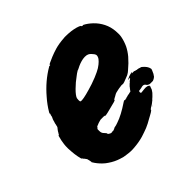

<svg xmlns="http://www.w3.org/2000/svg" viewBox="-144 -635 836 836"><g transform="rotate(-45 273.5 -217.5)"><path d="M420 -16Q422 -17 422 -17Q422 -17 419 -15Q416 -13 413.5 -11.5Q411 -10 411 -10Q411 -11 420 -16ZM353 -494Q357 -495 366.5 -494.5Q376 -494 381 -494Q413 -492 436 -483L443 -479Q442 -477 446 -475Q448 -474 449 -474Q450 -474 450 -475Q450 -476 453 -475Q471 -466 489 -449Q508 -431 520 -407Q532 -383 534 -355Q536 -335 533 -320Q529 -299 519 -277Q509 -257 494 -239Q475 -217 452 -198Q445 -191 434 -185Q432 -184 426.5 -182Q421 -180 415 -177.5Q409 -175 403.5 -173Q398 -171 396 -171Q393 -171 391 -171Q386 -172 381 -171Q377 -170 375 -170Q373 -170 370 -169.5Q367 -169 362 -168Q344 -165 337 -160Q334 -158 330 -156Q326 -154 326 -154Q326 -154 322.5 -152Q319 -150 318 -149Q317 -148 318 -148L319 -147L313 -144H312L310 -143Q303 -141 275 -134Q263 -131 257 -129.5Q251 -128 246.5 -127.5Q242 -127 241 -127Q240 -127 241 -128Q242 -129 239 -129L234 -130Q229 -130 223 -130Q214 -131 204 -127Q198 -125 197.5 -125Q197 -125 193 -123Q189 -121 186.5 -120.5Q184 -120 182.5 -118Q181 -116 181 -115.5Q181 -115 180 -114Q178 -114 176 -109Q176 -107 176 -100Q176 -93 177 -90Q179 -82 187 -75Q192 -70 192 -69Q192 -64 195 -62Q197 -60 198 -60Q199 -60 199 -60Q199 -58 205.5 -56.5Q212 -55 214 -57Q215 -57 217 -57Q222 -56 226 -59Q228 -59 229.5 -60.5Q231 -62 235 -63Q244 -64 257 -69Q291 -80 340 -113Q347 -117 347 -117Q347 -117 348 -116Q349 -115 351.5 -115Q354 -115 355.5 -116Q357 -117 357 -117Q358 -115 363 -118L365 -119Q365 -118 367 -119Q369 -120 369.5 -119.5Q370 -119 371.5 -120Q373 -121 373.5 -121Q374 -121 377.5 -121.5Q381 -122 382 -122Q383 -122 383.5 -122.5Q384 -123 384.5 -123Q385 -123 385.5 -123.5Q386 -124 386 -123.5Q386 -123 387.5 -123.5Q389 -124 390 -124Q392 -124 393.5 -125Q395 -126 394.5 -126.5Q394 -127 394.5 -127Q395 -127 396 -128.5Q397 -130 397 -130.5Q397 -131 397 -131Q397 -131 398.5 -132Q400 -133 400 -133.5Q400 -134 401 -135.5Q402 -137 402 -137Q402 -137 405 -140V-141L407 -143Q411 -146 409 -146L411 -147Q412 -148 413 -149Q414 -150 413.5 -150Q413 -150 417.5 -153Q422 -156 422.5 -157Q423 -158 422 -158Q421 -158 422 -159L425 -160Q434 -166 434 -169Q434 -170 433 -169Q427 -167 422 -167L426 -170Q437 -176 446 -178Q458 -181 458 -180Q458 -180 456 -178L453 -177L455 -176Q456 -176 461 -176Q466 -176 467 -176L471 -174Q476 -173 476 -173Q477 -172 482 -171V-172H483Q483 -172 485 -171Q487 -171 489.5 -170.5Q492 -170 496 -168L501 -167L504 -165Q524 -149 527 -132Q527 -129 527.5 -128Q528 -127 527 -127H526Q526 -123 523 -118Q522 -116 521 -113.5Q520 -111 518.5 -108Q517 -105 515 -103Q513 -98 507 -94Q501 -90 495 -88Q493 -88 488.5 -88Q484 -88 483.5 -88Q483 -88 479 -88Q475 -88 474.5 -88.5Q474 -89 471.5 -90Q469 -91 468.5 -91Q468 -91 466.5 -92.5Q465 -94 463 -96Q461 -98 460 -100Q455 -106 444 -104Q438 -102 430 -101Q422 -100 422 -100Q420 -98 420 -93.5Q420 -89 422 -88Q423 -87 429 -88Q444 -90 454 -90L464 -88L465 -87Q467 -86 469 -85H471L470 -84Q469 -83 469 -82Q469 -81 470 -81V-80V-78V-77Q469 -76 468.5 -75Q468 -74 467.5 -73Q467 -72 467 -71.5Q467 -71 466 -67Q465 -66 465 -65Q464 -65 463 -62Q458 -53 448 -44Q445 -41 445 -41L444 -40Q443 -39 440.5 -37Q438 -35 436.5 -33.5Q435 -32 435 -31.5Q435 -31 433.5 -30Q432 -29 429.5 -27Q427 -25 424 -22.5Q421 -20 417 -17.5Q413 -15 409 -13Q399 -7 400 -4Q400 -3 399.5 -3Q399 -3 397 -1Q394 2 379 10Q373 13 368 16Q346 29 329 36Q311 43 289 50Q261 58 230 60Q211 62 186 58Q172 57 155 51Q129 43 106 27Q95 20 86 11Q69 -5 57 -25Q55 -28 56 -28Q57 -28 56.5 -30Q56 -32 55.5 -34Q55 -36 55 -37.5Q55 -39 54 -41.5Q53 -44 53 -45Q52 -52 50 -52Q49 -52 48.5 -54Q48 -56 46 -58Q44 -60 42 -62Q40 -67 37 -68Q35 -69 31.5 -87Q28 -105 27 -121Q25 -143 26 -156Q27 -161 27 -167Q29 -186 36 -210V-212L37 -211L38 -209L39 -211Q41 -213 42 -215L43 -218Q43 -218 44.5 -219.5Q46 -221 46.5 -223Q47 -225 47.5 -225Q48 -225 48.5 -226.5Q49 -228 50 -228.5Q51 -229 51.5 -230.5Q52 -232 52.5 -232Q53 -232 53 -232.5Q53 -233 54 -234Q60 -239 61 -249Q62 -252 62.5 -254.5Q63 -257 63 -258.5Q63 -260 64.5 -263Q66 -266 66 -267.5Q66 -269 66.5 -270Q67 -271 68 -275Q69 -279 72 -284Q76 -293 75 -295Q75 -295 76 -298Q79 -303 77 -305Q76 -306 79 -311Q96 -340 119 -366Q164 -419 219 -451Q223 -454 223.5 -453Q224 -452 225 -452Q226 -452 227 -453Q229 -454 228 -455Q227 -455 227 -456Q227 -458 260 -472Q277 -479 297 -485Q321 -492 353 -494ZM371 -371Q360 -373 348 -371Q326 -367 304 -355Q298 -352 296 -352Q292 -350 285 -345Q283 -344 277 -339Q253 -322 232.5 -301.5Q212 -281 208 -269Q207 -265 207 -258Q207 -250 208.5 -248.5Q210 -247 217 -247Q238 -248 297 -267Q329 -278 349 -288Q366 -296 378 -306Q388 -314 395 -323Q402 -333 401 -342Q399 -350 388 -361Q383 -366 379 -368Q375 -370 371 -371Z"/></g></svg>

Font: TT2020 Style B
Style: Italic
Weight: 400
Italic angle: -15°
Version: Version 0.2.000